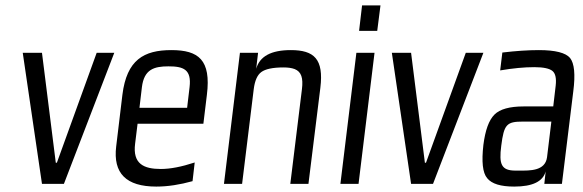

<svg xmlns="http://www.w3.org/2000/svg" viewBox="-20 -679 2154 709"><path d="M402 -484H337L190 -78H186L135 -484H64L135 0H216Z M613 -494C511 -494 448 -458 432 -329L409 -138C397 -39 446 10 557 10C600 10 644 3 691 -10L699 -79C650 -63 609 -55 574 -55C512 -55 469 -73 479 -149L488 -222H731L744 -329C760 -458 713 -494 613 -494ZM602 -434C657 -434 688 -423 680 -357L671 -281H495L504 -357C512 -423 549 -434 602 -434Z M1054 -494C981 -494 939 -471 926 -425L933 -484H866L807 0H874L917 -350C921 -381 930 -402 945 -413C960 -424 987 -430 1027 -430C1044 -430 1057 -428 1068 -424C1093 -414 1100 -391 1095 -350L1052 0H1119L1163 -355C1176 -461 1140 -494 1054 -494Z M1373 -565 1385 -659H1317L1306 -565ZM1304 0 1363 -484H1296L1237 0Z M1765 -484H1700L1553 -78H1549L1498 -484H1427L1498 0H1579Z M2055 0 2097 -342C2105 -404 2101 -445 2085 -465C2069 -484 2031 -494 1970 -494C1930 -494 1885 -491 1835 -485L1827 -419C1874 -427 1916 -431 1953 -431C1987 -431 2009 -426 2020 -417C2031 -408 2035 -390 2032 -363L2023 -286H1914C1862 -286 1826 -276 1806 -256C1785 -235 1772 -198 1765 -144C1758 -82 1762 -41 1779 -21C1796 0 1829 10 1879 10C1947 10 1985 -9 1995 -46L1990 0ZM1831 -141C1841 -220 1851 -230 1911 -230H2016L2000 -98C1993 -47 1936 -49 1898 -49H1884C1831 -49 1822 -72 1831 -141Z"/></svg>

Font: Gamestation Condensed
Style: Italic
Weight: 400
Width: 3
Designer: Jonas Hecksher
Foundry: Jonas Hecksher, Playtypeª, e-types AS
Version: Version 1.003